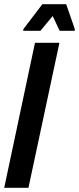

<svg xmlns="http://www.w3.org/2000/svg" viewBox="-26 -891 375 911"><path d="M-6 0 140 -688H256L109 0ZM84 -745 85 -753 175 -871H288L329 -753L328 -745H257L224 -815L166 -745Z"/></svg>

Font: Saira ExtraCondensed
Style: Bold Italic
Weight: 700
Width: 2
Italic angle: -12°
Designer: Hector Gatti with collaboration of the Omnibus-Type team
Foundry: Omnibus-Type
Version: Version 1.101